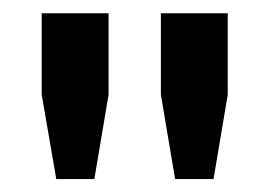

<svg xmlns="http://www.w3.org/2000/svg" viewBox="-20 -820 408 290"><path d="M65 -549.5 43 -677V-800H144V-677L122.5 -549.5ZM244.5 -549.5 223 -677V-800H324V-677L302.5 -549.5Z"/></svg>

Font: Big Shoulders Stencil Text
Style: Bold
Weight: 700
Designer: Patric King
Foundry: XO Type Co
Version: Version 1.000